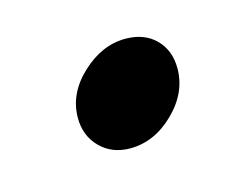

<svg xmlns="http://www.w3.org/2000/svg" viewBox="-36 -400 252 206"><g transform="rotate(-15 89.5 -296.5)"><path d="M43 -285Q43 -312 65.5 -333Q88 -354 114 -354Q135 -354 147.5 -341.5Q160 -329 160 -309Q160 -282 138 -260.5Q116 -239 89 -239Q69 -239 56 -252Q43 -265 43 -285Z"/></g></svg>

Font: Prompt SemiBold
Style: Italic
Weight: 600
Italic angle: -12°
Designer: Katatrad Team
Foundry: CadsonDemak
Version: Version 1.001